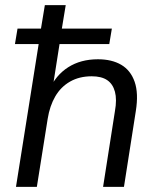

<svg xmlns="http://www.w3.org/2000/svg" viewBox="-20 -725 618 745"><path d="M42 0 130 -554H38L48 -614H139L154 -705H235L220 -614H414L404 -554H211L183 -376H171Q196 -433 244.5 -464Q293 -495 360 -495Q414 -495 450.5 -473.5Q487 -452 502.5 -407.5Q518 -363 507 -294L461 0H380L426 -294Q434 -339 426 -369Q418 -399 396 -414Q374 -429 336 -429Q288 -429 252 -408.5Q216 -388 194.5 -351Q173 -314 165 -264L123 0Z"/></svg>

Font: Nunito Sans 12pt
Style: Italic
Weight: 400
Italic angle: -9°
Designer: Vernon Adams
Foundry: Vernon Adams
Version: Version 3.101;gftools[0.9.27]